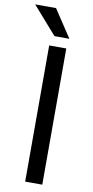

<svg xmlns="http://www.w3.org/2000/svg" viewBox="-127 -946 476 987"><g transform="rotate(10 111.5 -453.0)"><path d="M169.9 0H80.6V-710.9H169.9ZM176.8 -762.7H99.1L-26.9 -906.2H82Z"/></g></svg>

Font: RobotoCondensed-Regular
Style: Regular
Weight: 400
Designer: Google
Version: Version 2.001201; 2014